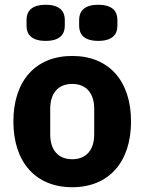

<svg xmlns="http://www.w3.org/2000/svg" viewBox="-20 -771 604 803"><path d="M171 -600C231 -600 251 -628 251 -663V-688C251 -723 231 -751 171 -751C111 -751 91 -723 91 -688V-663C91 -628 111 -600 171 -600ZM391 -600C451 -600 471 -628 471 -663V-688C471 -723 451 -751 391 -751C331 -751 311 -723 311 -688V-663C311 -628 331 -600 391 -600ZM282 12C436 12 528 -94 528 -263C528 -432 436 -537 282 -537C128 -537 36 -432 36 -263C36 -94 128 12 282 12ZM282 -105C224 -105 190 -143 190 -209V-316C190 -382 224 -420 282 -420C340 -420 374 -382 374 -316V-209C374 -143 340 -105 282 -105Z"/></svg>

Font: IBM Plex Sans Thai Looped
Style: Bold
Weight: 700
Designer: Mike Abbink, Paul van der Laan, Pieter van Rosmalen, Ben Mitchell, Mark Frömberg
Foundry: Bold Monday
Version: Version 1.1